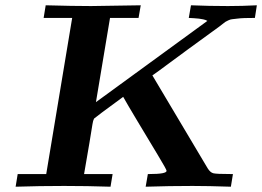

<svg xmlns="http://www.w3.org/2000/svg" viewBox="-20 -706 991 726"><path d="M39.1 0 46.9 -47.9H154.8L252.9 -638.2H145L152.8 -686Q255.9 -683.1 324.2 -683.1L512.2 -686L503.9 -638.2H396L342.8 -319.8L764.2 -627Q758.3 -630.9 748.5 -632.8Q738.8 -634.8 732.4 -635.5Q726.1 -636.2 712.6 -637.2Q699.2 -638.2 693.8 -638.2L702.1 -686Q771 -683.1 841.8 -683.1Q896 -683.1 951.2 -686L943.8 -638.2Q920.9 -638.2 905 -637.7Q889.2 -637.2 876.5 -635.5Q863.8 -633.8 857.4 -633.3Q851.1 -632.8 843 -628.9Q835 -625 832.5 -623.5Q830.1 -622.1 822 -615.5Q814 -608.9 811 -606.9Q743.2 -558.1 690.2 -519Q637.2 -480 615.7 -464.1Q594.2 -448.2 579.6 -437.5Q564.9 -426.8 556.2 -420.9L765.1 -69.8Q774.9 -53.7 786.9 -50.8Q798.8 -47.9 852.1 -47.9H860.8L853 0Q766.1 -2.9 708 -2.9Q620.1 -2.9 530.8 0L539.1 -47.9H544.9Q609.9 -47.9 609.9 -60.1Q609.9 -64.9 576.4 -120.4Q543 -175.8 501 -245.8Q459 -315.9 445.8 -339.8Q337.9 -260.7 335.9 -257.8Q335.9 -257.8 335 -255.9Q332 -251 329.6 -236.1Q327.1 -221.2 318.1 -165.5Q309.1 -109.9 297.9 -47.9H405.8L397.9 0Q310.1 -2.9 222.2 -2.9Q129.9 -2.9 39.1 0Z"/></svg>

Font: CMU Serif Extra
Style: BoldSlanted
Weight: 700
Italic angle: -9.46001°
Version: Version 0.7.0